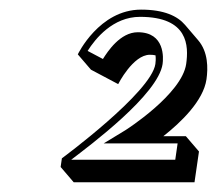

<svg xmlns="http://www.w3.org/2000/svg" viewBox="-20 -860 451 399"><path d="M291.4 -746.2C295.8 -746.2 299.7 -745.8 303.2 -745C304.1 -737.7 303.4 -730.9 302.9 -727C294.4 -668 108.6 -531 108.6 -531L106 -513L133.2 -481.2H384.2L393.5 -545.2L366.2 -577H319.5C356.1 -605.8 402.6 -650.5 409.1 -695.2C412.4 -718.5 412.7 -752 391.8 -776.4L364.6 -808.2C348.8 -826.7 320.9 -840 273.1 -840C186.1 -840 141.7 -747 141.7 -747L169 -715.2L225.6 -685.2C225.6 -685.2 256.4 -746.2 291.4 -746.2ZM266.4 -793C229.8 -793 203.7 -753 193.9 -737.4L162.1 -754.2C178 -779.5 214.5 -825 271 -825C371.7 -825 372.2 -764.4 366.9 -727C357.8 -664.2 241.9 -590.2 240.7 -589.5L195.5 -562H349.1L344.2 -528H127.9C167.4 -558.2 308.7 -663.5 317.9 -727C319.6 -739.1 323.2 -793 266.4 -793Z"/></svg>

Font: Blink
Style: 3DObl
Weight: 400
Designer: Mew Too
Foundry: Cannot Into Space Fonts
Version: Version 001.000